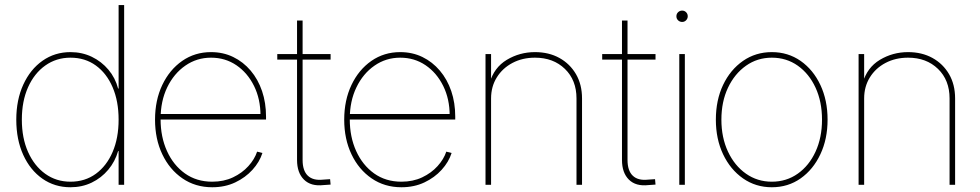

<svg xmlns="http://www.w3.org/2000/svg" viewBox="-20 -748 3965 777"><path d="M265.1 9.8Q201.2 9.8 151.6 -24.9Q102.1 -59.6 74 -121.3Q45.9 -183.1 45.9 -263.7Q45.9 -343.8 74.2 -405.5Q102.5 -467.3 152.1 -502.2Q201.7 -537.1 265.1 -537.1Q312 -537.1 351.6 -518.1Q391.1 -499 418.9 -465.8Q446.8 -432.6 458 -389.6H460V-727.5H482.4V0H460V-136.7H458Q445.8 -94.2 418 -61Q390.1 -27.8 351.1 -9Q312 9.8 265.1 9.8ZM265.1 -12.7Q324.2 -12.7 367.9 -44.7Q411.6 -76.7 435.8 -133.1Q460 -189.5 460 -263.7Q460 -338.4 435.8 -394.8Q411.6 -451.2 367.9 -482.9Q324.2 -514.6 265.1 -514.6Q208 -514.6 163.3 -482.9Q118.7 -451.2 93.5 -394.8Q68.4 -338.4 68.4 -263.7Q68.4 -189.5 93.5 -133.1Q118.7 -76.7 163.1 -44.7Q207.5 -12.7 265.1 -12.7Z M838.9 9.8Q770.5 9.8 718.3 -26.1Q666 -62 636.7 -123.8Q607.4 -185.5 607.4 -263.7Q607.4 -342.3 636.7 -404.1Q666 -465.8 717.3 -501.5Q768.6 -537.1 834 -537.1Q883.3 -537.1 923.8 -517.3Q964.4 -497.6 994.4 -462.2Q1024.4 -426.8 1040.5 -379.4Q1056.6 -332 1056.6 -276.4V-264.2H619.1V-286.6H1043.5L1034.2 -280.3Q1034.2 -347.2 1008.1 -400.1Q981.9 -453.1 936.8 -483.9Q891.6 -514.6 834 -514.6Q776.4 -514.6 730 -482.4Q683.6 -450.2 656.7 -394.5Q629.9 -338.9 629.9 -267.1V-265.1Q629.9 -193.8 655.8 -136.7Q681.6 -79.6 728.5 -46.1Q775.4 -12.7 838.9 -12.7Q885.7 -12.7 922.9 -30.3Q960 -47.9 985.1 -75.7Q1010.3 -103.5 1020.5 -134.3L1042 -128.9Q1030.3 -92.3 1001.7 -60.8Q973.1 -29.3 931.9 -9.8Q890.6 9.8 838.9 9.8Z M1317.9 -529.3V-506.8H1102.1V-529.3ZM1182.1 -665H1204.6V-100.6Q1204.6 -57.1 1225.8 -36.9Q1247.1 -16.6 1287.1 -21Q1294.4 -21.5 1301.5 -22Q1308.6 -22.5 1315.9 -22.9L1317.9 -1Q1311 -0.5 1303.7 0Q1296.4 0.5 1289.1 1Q1238.3 6.8 1210.2 -21Q1182.1 -48.8 1182.1 -100.6Z M1604.5 9.8Q1536.1 9.8 1483.9 -26.1Q1431.6 -62 1402.3 -123.8Q1373 -185.5 1373 -263.7Q1373 -342.3 1402.3 -404.1Q1431.6 -465.8 1482.9 -501.5Q1534.2 -537.1 1599.6 -537.1Q1648.9 -537.1 1689.5 -517.3Q1730 -497.6 1760 -462.2Q1790 -426.8 1806.2 -379.4Q1822.3 -332 1822.3 -276.4V-264.2H1384.8V-286.6H1809.1L1799.8 -280.3Q1799.8 -347.2 1773.7 -400.1Q1747.6 -453.1 1702.4 -483.9Q1657.2 -514.6 1599.6 -514.6Q1542 -514.6 1495.6 -482.4Q1449.2 -450.2 1422.4 -394.5Q1395.5 -338.9 1395.5 -267.1V-265.1Q1395.5 -193.8 1421.4 -136.7Q1447.3 -79.6 1494.1 -46.1Q1541 -12.7 1604.5 -12.7Q1651.4 -12.7 1688.5 -30.3Q1725.6 -47.9 1750.7 -75.7Q1775.9 -103.5 1786.1 -134.3L1807.6 -128.9Q1795.9 -92.3 1767.3 -60.8Q1738.8 -29.3 1697.5 -9.8Q1656.2 9.8 1604.5 9.8Z M1967.3 -349.6V0H1944.8V-529.3H1967.3V-412.1H1961.4Q1979 -474.6 2031 -505.9Q2083 -537.1 2145 -537.1Q2201.2 -537.1 2243.9 -513.4Q2286.6 -489.7 2311 -447.8Q2335.4 -405.8 2335.4 -349.6V0H2313V-349.6Q2313 -423.8 2266.1 -469.2Q2219.2 -514.6 2145 -514.6Q2094.2 -514.6 2054 -493.4Q2013.7 -472.2 1990.5 -434.8Q1967.3 -397.5 1967.3 -349.6Z M2632.8 -529.3V-506.8H2417V-529.3ZM2497.1 -665H2519.5V-100.6Q2519.5 -57.1 2540.8 -36.9Q2562 -16.6 2602.1 -21Q2609.4 -21.5 2616.5 -22Q2623.5 -22.5 2630.9 -22.9L2632.8 -1Q2626 -0.5 2618.7 0Q2611.3 0.5 2604 1Q2553.2 6.8 2525.1 -21Q2497.1 -48.8 2497.1 -100.6Z M2729 0V-529.3H2751.5V0ZM2740.7 -659.2Q2731 -659.2 2724.1 -665.8Q2717.3 -672.4 2717.3 -682.1Q2717.3 -691.9 2724.1 -698.5Q2731 -705.1 2740.7 -705.1Q2750 -705.1 2756.6 -698.5Q2763.2 -691.9 2763.2 -682.1Q2763.2 -672.9 2756.6 -666Q2750 -659.2 2740.7 -659.2Z M3103.5 9.8Q3038.1 9.8 2986.8 -26.1Q2935.5 -62 2906.2 -123.8Q2877 -185.5 2877 -263.7Q2877 -342.8 2906.2 -404.3Q2935.5 -465.8 2986.8 -501.5Q3038.1 -537.1 3103.5 -537.1Q3168.9 -537.1 3220 -501.5Q3271 -465.8 3300 -404.1Q3329.1 -342.3 3329.1 -263.7Q3329.1 -185.5 3300 -123.8Q3271 -62 3220.2 -26.1Q3169.4 9.8 3103.5 9.8ZM3103.5 -12.7Q3162.6 -12.7 3208.5 -45.2Q3254.4 -77.6 3280.5 -134.5Q3306.6 -191.4 3306.6 -263.7Q3306.6 -336.4 3280.5 -393.1Q3254.4 -449.7 3208.5 -482.2Q3162.6 -514.6 3103.5 -514.6Q3044.9 -514.6 2998.8 -481.9Q2952.6 -449.2 2926 -392.8Q2899.4 -336.4 2899.4 -263.7Q2899.4 -191.4 2926 -134.5Q2952.6 -77.6 2998.8 -45.2Q3044.9 -12.7 3103.5 -12.7Z M3477.1 -349.6V0H3454.6V-529.3H3477.1V-412.1H3471.2Q3488.8 -474.6 3540.8 -505.9Q3592.8 -537.1 3654.8 -537.1Q3710.9 -537.1 3753.7 -513.4Q3796.4 -489.7 3820.8 -447.8Q3845.2 -405.8 3845.2 -349.6V0H3822.8V-349.6Q3822.8 -423.8 3775.9 -469.2Q3729 -514.6 3654.8 -514.6Q3604 -514.6 3563.7 -493.4Q3523.4 -472.2 3500.2 -434.8Q3477.1 -397.5 3477.1 -349.6Z"/></svg>

Font: Inter 24pt Thin
Style: Regular
Weight: 250
Designer: Rasmus Andersson
Foundry: rsms
Version: Version 4.001;git-66647c0bb